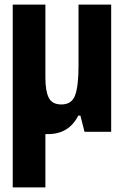

<svg xmlns="http://www.w3.org/2000/svg" viewBox="-20 -569 540 829"><path d="M187 10Q278 10 318 -70H327L345 0H460V-549H319V-285Q319 -198 304.5 -158Q290 -118 245 -118Q205 -118 190.5 -147Q176 -176 176 -233V-549H35V240H176V10Q181 10 187 10Z"/></svg>

Font: Noto Sans Mono UI Condensed ExtraBold
Style: Regular
Weight: 800
Width: 3
Designer: Monotype Design team
Foundry: Monotype Imaging Inc.
Version: 1.000